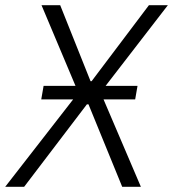

<svg xmlns="http://www.w3.org/2000/svg" viewBox="-51 -720 667 740"><path d="M108 -337H231L-31 0H42L284 -318H290L420 0H492L348 -337H470L479 -389H356L596 -700H523L302 -407H298L181 -700H109L240 -389H117Z"/></svg>

Font: Fixel Text 20240404 Light
Style: Italic
Weight: 300
Width: 4
Italic angle: -10°
Designer: AlfaBravo + MacPaw
Foundry: Kyrylo Tkachov, Marchela Mozhyna, Serhii Makarenko, Maria Weinstein, Zakhar Kryvoshyya
Version: Version 1.211;Glyphs 3.2 (3225)